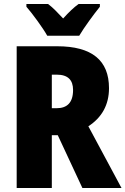

<svg xmlns="http://www.w3.org/2000/svg" viewBox="-20 -947 632 967"><path d="M218 -767H379C403 -808 453 -876 483 -913V-927H376C352 -910 327 -886 298 -854C269 -885 246 -909 222 -927H113V-913C143 -879 197 -805 218 -767ZM268 -714H64V0H241V-266H271L395 0H592L425 -311C493 -355 529 -419 529 -503C529 -643 443 -714 268 -714ZM266 -571C322 -571 348 -544 348 -494C348 -430 318 -402 265 -402H241V-571Z"/></svg>

Font: Noto Sans Georgian Condensed Black
Style: Regular
Weight: 900
Width: 3
Designer: Monotype Design Team, Akaki Razmadze
Foundry: Google LLC
Version: Version 2.005